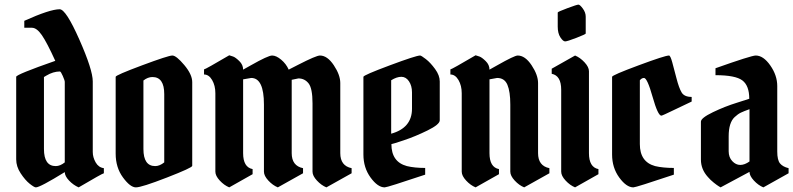

<svg xmlns="http://www.w3.org/2000/svg" viewBox="-20 -810 3430 830"><path d="M238 -770Q265 -770 323 -639Q381 -508 381 -458V-153Q381 -130 393.5 -108Q406 -86 429 -83V-61Q422 -60 320 0Q297 -10 278.5 -29.5Q260 -49 260 -66Q153 0 135 0Q128 0 108.5 -15.5Q89 -31 69.5 -60.5Q50 -90 50 -121V-478Q50 -488 219 -547Q183 -626 161 -658Q139 -690 118 -690H85V-720Q196 -770 238 -770ZM221 -92Q240 -92 260 -108V-456Q260 -462 251.5 -481.5Q243 -501 239 -501Q210 -501 180 -483L170 -477V-166Q170 -92 221 -92Z M480 -146V-478Q480 -485 594 -527.5Q708 -570 725 -570Q742 -570 776.5 -529Q811 -488 811 -455V-93Q811 -85 701.5 -42.5Q592 0 567.5 0Q543 0 511.5 -43Q480 -86 480 -146ZM651 -92Q670 -92 690 -108V-403Q690 -477 639 -477Q619 -477 600 -462V-166Q600 -92 651 -92Z M911 -68V-407Q911 -440 897 -464Q883 -488 862 -488V-510Q869 -511 971 -571Q978 -569 988 -565.5Q998 -562 1014.5 -546Q1031 -530 1031 -509Q1037 -512 1065 -528Q1139 -570 1156.5 -570Q1174 -570 1195.5 -552Q1217 -534 1228 -509Q1230 -510 1269 -530Q1347 -570 1363 -570Q1395 -570 1423 -528Q1451 -486 1451 -451V-148Q1451 -93 1500 -83V-61L1391 0Q1369 -9 1350 -29.5Q1331 -50 1331 -68V-363Q1331 -428 1314 -449.5Q1297 -471 1270 -471L1241 -465V-148Q1241 -93 1290 -83V-61L1181 0Q1159 -9 1140 -29.5Q1121 -50 1121 -68V-358Q1121 -473 1066 -473L1031 -467V-148Q1031 -87 1072 -79V-57L971 0Q949 -9 930 -29.5Q911 -50 911 -68Z M1796 -570Q1801 -570 1821 -554.5Q1841 -539 1861 -511.5Q1881 -484 1881 -458V-290Q1881 -272 1828 -246Q1775 -220 1725.5 -203.5Q1676 -187 1672 -187Q1672 -110 1739 -92Q1772 -84 1818 -84V-55Q1654 0 1643 0Q1613 0 1582 -42.5Q1551 -85 1551 -142V-478Q1551 -485 1665 -527.5Q1779 -570 1796 -570ZM1671 -463V-232Q1761 -257 1761 -340V-411Q1761 -439 1748 -458.5Q1735 -478 1715 -478Q1695 -478 1671 -463Z M1976 -68V-407Q1976 -440 1962 -464Q1948 -488 1927 -488V-510Q1934 -511 2036 -571Q2043 -569 2053 -565.5Q2063 -562 2079.5 -546Q2096 -530 2096 -509Q2102 -512 2130 -528Q2204 -570 2218 -570Q2250 -570 2278 -528Q2306 -486 2306 -451V-148Q2306 -93 2355 -83V-61L2246 0Q2224 -9 2205 -29.5Q2186 -50 2186 -68V-358Q2186 -414 2173.5 -443.5Q2161 -473 2129 -473L2096 -467V-148Q2096 -87 2137 -79V-57L2036 0Q2014 -9 1995 -29.5Q1976 -50 1976 -68Z M2526 -502V-148Q2526 -87 2567 -79V-57L2466 0Q2444 -9 2425 -29.5Q2406 -50 2406 -68V-422Q2406 -483 2365 -491V-513L2466 -570Q2488 -561 2507 -540.5Q2526 -520 2526 -502ZM2391 -695V-756Q2391 -759 2432.5 -774.5Q2474 -790 2480.5 -790Q2487 -790 2499.5 -773Q2512 -756 2512 -738V-665Q2512 -662 2472 -646.5Q2432 -631 2423 -631Q2414 -631 2402.5 -648.5Q2391 -666 2391 -695Z M2764 -473Q2754 -473 2746 -463V-187Q2746 -110 2812 -92Q2846 -84 2893 -84V-55Q2729 0 2718 0Q2688 0 2657 -42.5Q2626 -85 2626 -142V-478Q2626 -485 2740.5 -527.5Q2855 -570 2872 -570Q2878 -570 2886 -541Q2894 -512 2904.5 -471Q2915 -430 2926.5 -410.5Q2938 -391 2970 -391V-371Q2948 -361 2895.5 -335.5Q2843 -310 2839 -310Q2824 -310 2801 -391.5Q2778 -473 2764 -473Z M3340 -438V-155Q3340 -118 3352 -103.5Q3364 -89 3389 -83V-61L3280 0Q3258 -9 3239 -29.5Q3220 -50 3220 -67L3095 0Q3092 -2 3086 -5.5Q3080 -9 3065.5 -20.5Q3051 -32 3040 -45Q3010 -78 3010 -120V-284Q3010 -300 3062 -325Q3114 -350 3166 -366L3219 -383Q3219 -440 3189 -462.5Q3159 -485 3073 -485V-515Q3228 -570 3247 -570Q3280 -570 3310 -527Q3340 -484 3340 -438ZM3220 -112V-338Q3195 -329 3182.5 -323Q3170 -317 3156 -304Q3130 -280 3130 -221V-156Q3130 -130 3145.5 -113.5Q3161 -97 3180 -97Q3199 -97 3220 -112Z"/></svg>

Font: Pirata One
Style: Regular
Weight: 400
Designer: Rodrigo Fuenzalida, Nicolas Massi
Foundry: Rodrigo Fuenzalida, Nicolas Massi
Version: Version 1.001